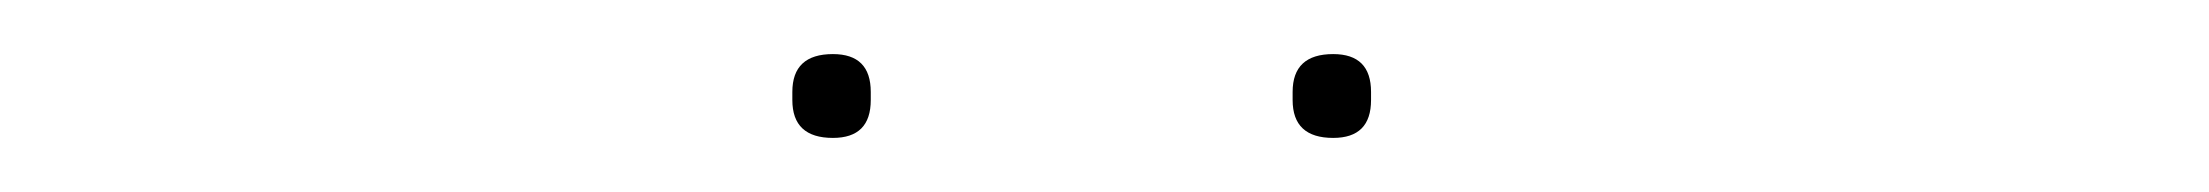

<svg xmlns="http://www.w3.org/2000/svg" viewBox="-20 -632 817 71"><path d="M458 -598Q458 -612 473 -612Q487 -612 487 -598V-595Q487 -581 473 -581Q458 -581 458 -595ZM273 -598Q273 -612 288 -612Q302 -612 302 -598V-595Q302 -581 288 -581Q273 -581 273 -595Z"/></svg>

Font: Libertine Sup Thin
Style: Regular
Weight: 100
Designer: Bastien Sozeau
Foundry: NBR — Bastien Sozeau
Version: Version 2.003; ttfautohint (v1.8.4.7-5d5b);gftools[0.9.33]